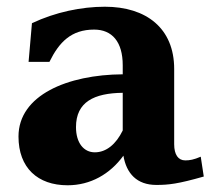

<svg xmlns="http://www.w3.org/2000/svg" viewBox="-20 -536 641 571"><path d="M292 -516C222 -516 145 -500 75 -467L65 -352H127C156 -411 192 -448 260 -448C313 -448 345 -412 345 -342V-315C181 -314 35 -253 35 -130C35 -37 92 15 181 15C249 15 307 -18 347 -73C356 -20 387 14 445 14C481 14 509 11 586 -11L577 -70C556 -61 544 -59 531 -59C510 -59 498 -76 498 -107V-331C498 -452 415 -516 292 -516ZM206 -158C206 -233 260 -259 345 -260V-148C325 -107 296 -83 262 -83C229 -83 206 -111 206 -158Z"/></svg>

Font: LT Superior Serif ExtraBold
Style: Regular
Weight: 800
Designer: Daniel Lyons
Foundry: LyonsType
Version: Version 2.120;FEAKit 1.0